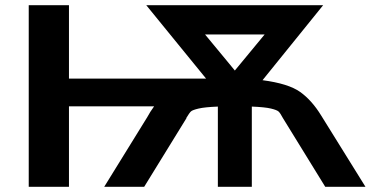

<svg xmlns="http://www.w3.org/2000/svg" viewBox="-20 -715 1448 735"><path d="M90 0V-695H244V-414H769Q745 -444 663 -544Q581 -644 540 -695H1217L985 -408Q1084 -395 1129 -363Q1174 -331 1210 -272L1379 0H1225L1063 -263Q1053 -282 1046.5 -288Q1040 -294 1017 -299.5Q994 -305 944 -307V0H814V-307Q764 -305 740.5 -299.5Q717 -294 711 -288.5Q705 -283 693 -263H694L532 0H379L544 -267Q554 -286 570 -308H244V0ZM765 -583 856 -473 879 -445 993 -583Z"/></svg>

Font: Coval
Style: Heavy
Weight: 900
Foundry: Context Ltd
Version: Version 001.000